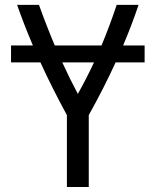

<svg xmlns="http://www.w3.org/2000/svg" viewBox="-20 -752 626 772"><path d="M249 0V-289.1Q189.9 -397.5 142.6 -501H24.4V-569.3H112.3Q76.7 -652.3 48.8 -732.4H136.7Q167 -647.9 200.2 -569.3H388.2Q420.9 -647.5 449.2 -732.4H537.1Q510.3 -652.3 475.1 -569.3H561.5V-501H444.8Q397.5 -397.5 336.9 -289.1V0ZM357.9 -501H230.5Q260.3 -435.5 293 -374.5Q327.1 -435.1 357.9 -501Z"/></svg>

Font: Consola Mono
Style: Book
Weight: 400
Monospace: yes
Version: Version 2.001